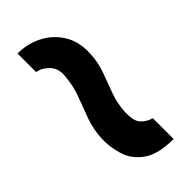

<svg xmlns="http://www.w3.org/2000/svg" viewBox="-0 -859 554 554"><g transform="rotate(45 276.5 -582.0)"><path d="M376 -507Q339 -509 307 -520.5Q275 -532 242.5 -544.5Q210 -557 171 -560Q143 -562 126 -545.5Q109 -529 106 -509H30Q30 -548 47 -582.5Q64 -617 97 -638Q130 -659 176 -657Q212 -656 243 -644.5Q274 -633 304 -622Q334 -611 365 -609Q406 -607 420 -621.5Q434 -636 438 -653H523Q523 -591 500.5 -559Q478 -527 444 -516.5Q410 -506 376 -507Z"/></g></svg>

Font: Alumni Sans Black
Style: Regular
Weight: 900
Designer: Robert E. Leuschke
Foundry: Robert E. Leuschke
Version: Version 1.018